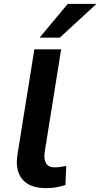

<svg xmlns="http://www.w3.org/2000/svg" viewBox="-20 -959 517 989"><path d="M217 10Q133 10 95 -35.5Q57 -81 70 -163L157 -705H295L210 -174Q207 -150 211.5 -132.5Q216 -115 228 -106Q240 -97 260 -97Q276 -97 290.5 -99Q305 -101 321 -104L317 -6Q291 2 269 6Q247 10 217 10ZM184 -765 329 -939H477L288 -765Z"/></svg>

Font: Nunito Sans 6pt
Style: Bold Italic
Weight: 700
Italic angle: -9°
Version: Version 3.101;gftools[0.9.27]